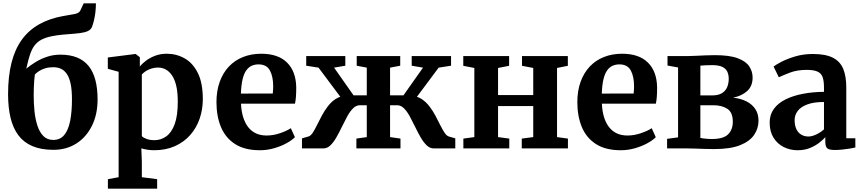

<svg xmlns="http://www.w3.org/2000/svg" viewBox="-20 -892 5182 1154"><path d="M301 8.5Q226.5 8.5 174.2 -14Q122 -36.5 90 -79.5Q58 -122.5 43.2 -184.8Q28.5 -247 28.5 -326Q28.5 -433 49 -514.2Q69.5 -595.5 110.8 -652.8Q152 -710 214.5 -745.5Q277 -781 361.5 -796Q405.5 -803.5 430.5 -808.2Q455.5 -813 463 -829L483 -872H556.5Q556.5 -845.5 553.5 -819.5Q550.5 -793.5 545 -770.5Q539.5 -747.5 532.5 -729Q525.5 -713.5 508 -705.2Q490.5 -697 461.5 -693.2Q432.5 -689.5 390.5 -686.5Q317 -681.5 272.8 -670Q228.5 -658.5 203.5 -636Q178.5 -613.5 164.5 -575.5Q150.5 -537.5 138 -479.5Q161.5 -499 193.2 -518.5Q225 -538 262.8 -550.8Q300.5 -563.5 342.5 -563.5Q400.5 -563.5 442.8 -546.5Q485 -529.5 512.5 -495.5Q540 -461.5 553.2 -411Q566.5 -360.5 566.5 -294.5Q566.5 -204 532.5 -135.8Q498.5 -67.5 439 -29.5Q379.5 8.5 301 8.5ZM300 -51Q342 -51 366.5 -81Q391 -111 401.8 -166Q412.5 -221 412.5 -294.5Q412.5 -351.5 404.5 -388.8Q396.5 -426 381.5 -447.8Q366.5 -469.5 346 -478.8Q325.5 -488 300 -488Q273 -488 251.8 -481.5Q230.5 -475 214.8 -464.8Q199 -454.5 189.5 -444Q187 -428 185.5 -406Q184 -384 183.2 -361Q182.5 -338 182.5 -319.5Q182.5 -271.5 187.2 -224Q192 -176.5 204.8 -137.2Q217.5 -98 240.5 -74.5Q263.5 -51 300 -51Z M628.5 242V185L693 173V-460.5L628 -478.5V-546.5L793.5 -567.5H795.5L820.5 -548V-492Q834.5 -510 858.2 -527.8Q882 -545.5 913.2 -557.2Q944.5 -569 982 -569Q1040.5 -569 1089.8 -541.2Q1139 -513.5 1169 -453.5Q1199 -393.5 1199 -296Q1199 -234.5 1180 -179Q1161 -123.5 1123.5 -80.8Q1086 -38 1031.2 -13.5Q976.5 11 905.5 11Q885.5 11 864 7.5Q842.5 4 829.5 -0.5L832.5 81V173L924.5 185V242ZM908.5 -49.5Q947 -49.5 979 -72.2Q1011 -95 1029.8 -145.5Q1048.5 -196 1048.5 -280Q1048.5 -335 1039.8 -374Q1031 -413 1014.5 -437.8Q998 -462.5 976.5 -474.2Q955 -486 929.5 -486Q907.5 -486 888.5 -479.5Q869.5 -473 855 -463.5Q840.5 -454 832.5 -444V-74Q839.5 -65 860.2 -57.2Q881 -49.5 908.5 -49.5Z M1542 11Q1451 11 1393.2 -26Q1335.5 -63 1308.2 -128.2Q1281 -193.5 1281 -278Q1281 -346 1300.5 -400Q1320 -454 1355.5 -491.8Q1391 -529.5 1440.5 -549.2Q1490 -569 1550 -569Q1651.5 -569 1705 -516.2Q1758.5 -463.5 1760.5 -368Q1760.5 -335.5 1758.8 -311.2Q1757 -287 1753 -269H1428.5Q1430.5 -224.5 1441.2 -189Q1452 -153.5 1471.2 -128.5Q1490.5 -103.5 1518.2 -90.5Q1546 -77.5 1582.5 -77.5Q1623 -77.5 1664.2 -91.8Q1705.5 -106 1728 -121.5L1752.5 -67.5Q1736.5 -50.5 1704 -32.2Q1671.5 -14 1629.2 -1.5Q1587 11 1542 11ZM1428 -329.5 1619.5 -330Q1620.5 -340 1621.2 -351Q1622 -362 1622 -372.5Q1622 -432 1602.2 -468.5Q1582.5 -505 1534 -505Q1512 -505 1493.5 -497Q1475 -489 1460.8 -469.8Q1446.5 -450.5 1438.2 -416.2Q1430 -382 1428 -329.5Z M1795 0V-60.5L1833.5 -71.5Q1847.5 -75.5 1859.8 -94.2Q1872 -113 1885.2 -140.2Q1898.5 -167.5 1914.5 -197.2Q1930.5 -227 1950.8 -253.5Q1971 -280 1997.5 -297.2Q2024 -314.5 2059 -316L2066 -256L1894.5 -485.5L1820.5 -497V-555H2055.5V-497L1988 -485.5L2105 -319H2184.5V-485.5L2124 -497V-555H2385.5V-497L2324.5 -485.5V-319H2405L2522.5 -485.5L2454.5 -497V-555H2691V-497L2616.5 -485.5L2445.5 -256L2452 -316Q2487 -314.5 2513.5 -297.2Q2540 -280 2560.5 -253.5Q2581 -227 2596.8 -197.2Q2612.5 -167.5 2626 -140.2Q2639.5 -113 2652 -94.2Q2664.5 -75.5 2678 -71.5L2716.5 -60.5V0H2586.5Q2563.5 0 2544.2 -18.8Q2525 -37.5 2508 -67Q2491 -96.5 2475 -129.8Q2459 -163 2442.8 -192.8Q2426.5 -222.5 2408 -241Q2389.5 -259.5 2367 -259.5H2324.5V-68L2387 -59V0H2122V-59L2184.5 -68V-259.5H2143Q2121 -259.5 2102.2 -241Q2083.5 -222.5 2067.2 -192.8Q2051 -163 2035 -129.8Q2019 -96.5 2002.2 -67Q1985.5 -37.5 1966.2 -18.8Q1947 0 1923.5 0Z M2765 0V-59L2831 -68V-483.5L2764.5 -496.5V-555H3040V-496.5L2973.5 -483.5V-320.5H3185V-483.5L3117.5 -496.5V-555H3393V-496.5L3328 -483.5V-68L3393.5 -59V0H3116V-59L3185 -68V-254.5H2973.5V-68L3041 -59V0Z M3711 11Q3620 11 3562.2 -26Q3504.5 -63 3477.2 -128.2Q3450 -193.5 3450 -278Q3450 -346 3469.5 -400Q3489 -454 3524.5 -491.8Q3560 -529.5 3609.5 -549.2Q3659 -569 3719 -569Q3820.5 -569 3874 -516.2Q3927.5 -463.5 3929.5 -368Q3929.5 -335.5 3927.8 -311.2Q3926 -287 3922 -269H3597.5Q3599.5 -224.5 3610.2 -189Q3621 -153.5 3640.2 -128.5Q3659.5 -103.5 3687.2 -90.5Q3715 -77.5 3751.5 -77.5Q3792 -77.5 3833.2 -91.8Q3874.5 -106 3897 -121.5L3921.5 -67.5Q3905.5 -50.5 3873 -32.2Q3840.5 -14 3798.2 -1.5Q3756 11 3711 11ZM3597 -329.5 3788.5 -330Q3789.5 -340 3790.2 -351Q3791 -362 3791 -372.5Q3791 -432 3771.2 -468.5Q3751.5 -505 3703 -505Q3681 -505 3662.5 -497Q3644 -489 3629.8 -469.8Q3615.5 -450.5 3607.2 -416.2Q3599 -382 3597 -329.5Z M4272.5 4Q4246 4 4215.5 3Q4185 2 4156.8 1Q4128.5 0 4108.5 0H3989.5V-57.5L4055.5 -66.5V-486.5L3992 -498V-555H4114Q4132 -555 4160.2 -556.5Q4188.5 -558 4220 -559.2Q4251.5 -560.5 4276.5 -560.5Q4364.5 -560.5 4414 -542Q4463.5 -523.5 4483.5 -492.8Q4503.5 -462 4503.5 -426Q4503.5 -374.5 4471 -345Q4438.5 -315.5 4386.5 -305Q4432.5 -300 4466.5 -282.8Q4500.5 -265.5 4519.8 -236.5Q4539 -207.5 4539 -166.5Q4539 -121 4513 -82Q4487 -43 4428.8 -19.5Q4370.5 4 4272.5 4ZM4258.5 -56.5Q4329 -56.5 4356.8 -85.2Q4384.5 -114 4384.5 -160Q4384.5 -216.5 4351.8 -238Q4319 -259.5 4266.5 -259.5H4189.5V-63Q4196.5 -61.5 4207.2 -60Q4218 -58.5 4231.5 -57.5Q4245 -56.5 4258.5 -56.5ZM4189.5 -318.5H4260Q4297.5 -318.5 4319.5 -332.2Q4341.5 -346 4350.8 -368.8Q4360 -391.5 4360 -418Q4360 -443 4351.2 -461.5Q4342.5 -480 4321 -490.2Q4299.5 -500.5 4260.5 -500.5Q4242 -500.5 4224 -499.8Q4206 -499 4189.5 -497.5Z M4774 11Q4729 11 4690.8 -8Q4652.5 -27 4629.2 -64.2Q4606 -101.5 4606 -156Q4606 -203 4631.5 -237.8Q4657 -272.5 4702 -294.8Q4747 -317 4806 -328.2Q4865 -339.5 4932.5 -340V-366Q4932.5 -404.5 4924.5 -427.8Q4916.5 -451 4894 -461.5Q4871.5 -472 4828.5 -472Q4771 -472 4728 -455.5Q4685 -439 4661 -427.5L4629.5 -492Q4641.5 -502 4675.8 -520Q4710 -538 4759.2 -552.8Q4808.5 -567.5 4865.5 -567.5Q4941.5 -567.5 4985.2 -545.5Q5029 -523.5 5047.8 -479Q5066.5 -434.5 5066.5 -365.5V-61H5121V-5.5Q5109.5 -2.5 5088 1Q5066.5 4.5 5042.2 7Q5018 9.5 4998 9.5Q4964.5 9.5 4952.5 -0.2Q4940.5 -10 4940.5 -41V-67.5Q4928 -53 4904.5 -34.5Q4881 -16 4848.2 -2.5Q4815.5 11 4774 11ZM4839 -71.5Q4860.5 -71.5 4887 -84.2Q4913.5 -97 4932.5 -114.5V-279Q4870.5 -279 4831.2 -264Q4792 -249 4774 -224.5Q4756 -200 4756 -170.5Q4756 -138 4766.5 -116Q4777 -94 4795.8 -82.8Q4814.5 -71.5 4839 -71.5Z"/></svg>

Font: Merriweather 20pt
Style: Bold
Weight: 700
Version: Version 2.100